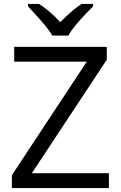

<svg xmlns="http://www.w3.org/2000/svg" viewBox="-20 -951 611 971"><path d="M121.6 -918.9C163.1 -874.5 191.9 -842.3 208.5 -821.8C225.1 -801.3 237.3 -784.2 244.6 -771H325.7C340.8 -799.3 371.6 -837.4 418.5 -885.7L450.7 -918.9V-931.2H392.6C362.8 -912.1 327.1 -881.3 284.7 -838.9C250.5 -876.5 214.8 -907.2 177.7 -931.2H121.6ZM530.8 -75.2H141.1L520 -648.9V-713.9H51.8V-639.2H418.9L40 -64.9V0H530.8Z"/></svg>

Font: Open Sans
Style: Regular
Weight: 400
Foundry: Ascender Corporation
Version: Version 1.100;PS 001.100;hotconv 1.0.88;makeotf.lib2.5.64775